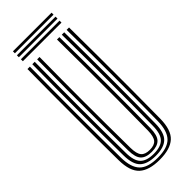

<svg xmlns="http://www.w3.org/2000/svg" viewBox="-298 -946 983 983"><g transform="rotate(-45 193.0 -455.0)"><path d="M193.2 7.5Q116.2 7.5 79.9 -25.8Q43.5 -59 42.5 -139.8Q41.8 -211.2 41.2 -292.1Q40.8 -373 40.8 -458.8Q40.8 -544.5 41.1 -631Q41.5 -717.5 42.5 -800H60Q59.2 -723.2 58.6 -638.1Q58 -553 58 -466Q58 -379 58.6 -296Q59.2 -213 60 -140.8Q61 -69.8 91.5 -38.2Q122 -6.8 193.2 -6.8Q264.5 -6.8 294.8 -38.2Q325 -69.8 326 -140.8Q327 -212 327.5 -292.8Q328 -373.5 328 -459.2Q328 -545 327.5 -631.4Q327 -717.8 326 -800H343.5Q344.5 -698 345 -585.5Q345.5 -473 345.1 -359.4Q344.8 -245.8 343.5 -139.8Q342.5 -58.5 306 -25.5Q269.5 7.5 193.2 7.5ZM193.2 -21Q133.5 -21 105.9 -47.6Q78.2 -74.2 77.5 -140Q76.8 -218.8 76.1 -299.5Q75.5 -380.2 75.5 -462.9Q75.5 -545.5 76 -629.9Q76.5 -714.2 77.5 -800H95Q94 -718.5 93.5 -634Q93 -549.5 93 -464.9Q93 -380.2 93.5 -298.4Q94 -216.5 95 -140.5Q95.5 -82.8 118.6 -59.1Q141.8 -35.5 193.2 -35.5Q244.5 -35.5 267.5 -59.1Q290.5 -82.8 291 -140.5Q292 -216 292.5 -297.5Q293 -379 293 -463.5Q293 -548 292.5 -632.9Q292 -717.8 291 -800H308.5Q309.5 -717.5 310 -632.9Q310.5 -548.2 310.5 -464Q310.5 -379.8 309.9 -298.1Q309.2 -216.5 308.5 -140Q307.8 -74.8 280.5 -47.9Q253.2 -21 193.2 -21ZM193.2 -49.8Q151 -49.8 132 -70.1Q113 -90.5 112.5 -141Q111.2 -235.8 110.9 -346.6Q110.5 -457.5 110.8 -573.6Q111 -689.8 112.5 -800H129.8Q129 -721 128.5 -641.5Q128 -562 128 -480.5Q128 -399 128.5 -314.5Q129 -230 130 -141Q130.8 -98.5 145 -81.4Q159.2 -64.2 193.2 -64.2Q227 -64.2 241.1 -81.4Q255.2 -98.5 256 -141Q257.5 -263 257.9 -372.2Q258.2 -481.5 257.8 -586.5Q257.2 -691.5 256.2 -800H273.5Q274.5 -723.8 275 -638.9Q275.5 -554 275.5 -467.2Q275.5 -380.5 275 -297.2Q274.5 -214 273.5 -141Q273 -90 253.9 -69.9Q234.8 -49.8 193.2 -49.8ZM333.8 -902.5H54V-916.8H333.8ZM333.8 -845H54V-859.2H333.8ZM333.8 -873.8H54V-888H333.8Z"/></g></svg>

Font: Big Shoulders Inline Display Thin SemiBold
Style: Regular
Weight: 600
Version: Version 2.002